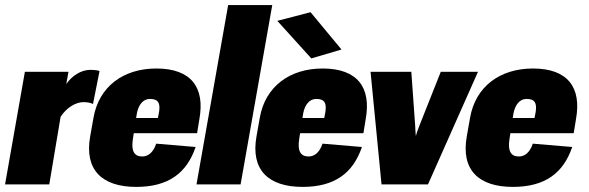

<svg xmlns="http://www.w3.org/2000/svg" viewBox="-61 -731 2335 761"><path d="M-41 0H134.3L179.2 -268.1C203.1 -305.2 240.2 -326.2 269.5 -326.2C286.6 -326.2 299.3 -323.2 307.6 -318.8L333.5 -449.2C331.5 -450.7 327.1 -451.7 320.8 -452.6C314 -453.6 306.2 -454.1 296.9 -454.1C259.3 -454.1 223.6 -429.7 201.7 -397.9L210.4 -446.3H37.6Z M479 9.8C606.4 9.8 679.2 -44.9 714.4 -148.4L558.1 -161.6C545.9 -125 524.9 -110.8 502.9 -110.8C470.2 -110.8 459 -133.8 465.3 -177.2L469.2 -203.1H720.2L729 -257.3C752.4 -383.8 697.3 -459.5 558.6 -459.5C427.7 -459.5 331.1 -387.7 309.6 -264.6L296.4 -190.4C272.9 -58.1 342.8 9.8 479 9.8ZM478.5 -263.2 481.9 -283.7C488.3 -314.5 505.4 -338.9 533.2 -338.9C566.9 -338.9 574.2 -321.8 569.8 -289.1L564.9 -263.2Z M717.8 0H892.6L1018.1 -710.9H843.3Z M1138.2 9.8C1265.6 9.8 1338.4 -44.9 1373.5 -148.4L1217.3 -161.6C1205.1 -125 1184.1 -110.8 1162.1 -110.8C1129.4 -110.8 1118.2 -133.8 1124.5 -177.2L1128.4 -203.1H1379.4L1388.2 -257.3C1411.6 -383.8 1356.4 -459.5 1217.8 -459.5C1086.9 -459.5 990.2 -387.7 968.8 -264.6L955.6 -190.4C932.1 -58.1 1002 9.8 1138.2 9.8ZM1137.7 -263.2 1141.1 -283.7C1147.5 -314.5 1164.6 -338.9 1192.4 -338.9C1226.1 -338.9 1233.4 -321.8 1229 -289.1L1224.1 -263.2ZM1172.9 -499.5 1292.5 -534.7 1169.9 -682.6 1038.1 -648.4Z M1451.2 0H1635.3L1833.5 -446.3H1686L1601.1 -232.4L1594.7 -215.3C1592.3 -209 1589.8 -201.7 1587.9 -193.8H1586.9L1585.4 -215.3C1585 -221.7 1584.5 -227.5 1584.5 -233.4L1569.3 -446.3H1407.7Z M1971.7 9.8C2099.1 9.8 2171.9 -44.9 2207 -148.4L2050.8 -161.6C2038.6 -125 2017.6 -110.8 1995.6 -110.8C1962.9 -110.8 1951.7 -133.8 1958 -177.2L1961.9 -203.1H2212.9L2221.7 -257.3C2245.1 -383.8 2189.9 -459.5 2051.3 -459.5C1920.4 -459.5 1823.7 -387.7 1802.2 -264.6L1789.1 -190.4C1765.6 -58.1 1835.4 9.8 1971.7 9.8ZM1971.2 -263.2 1974.6 -283.7C1981 -314.5 1998 -338.9 2025.9 -338.9C2059.6 -338.9 2066.9 -321.8 2062.5 -289.1L2057.6 -263.2Z"/></svg>

Font: Roboto Flex Super Cond Black
Style: Italic
Weight: 900
Width: 3
Italic angle: -10°
Designer: Berlow after Robertson
Foundry: Google
Version: Version 3.200;Glyphs 3.3 (3311)